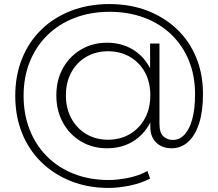

<svg xmlns="http://www.w3.org/2000/svg" viewBox="-20 -725 1073 944"><path d="M514 199Q413 199 328.5 165.5Q244 132 182.5 71.5Q121 11 88 -71.5Q55 -154 55 -254Q55 -354 88.5 -437Q122 -520 184 -580Q246 -640 331 -672.5Q416 -705 518 -705Q619 -705 703 -673Q787 -641 849 -582.5Q911 -524 944.5 -442.5Q978 -361 978 -263Q978 -178 959 -118.5Q940 -59 905 -27.5Q870 4 824 4Q777 4 748 -24Q719 -52 719 -103V-124Q718 -122 717 -119Q685 -60 631 -28Q577 4 506 4Q435 4 378.5 -29.5Q322 -63 289.5 -122Q257 -181 257 -256Q257 -332 289.5 -390Q322 -448 378.5 -481.5Q435 -515 506 -515Q576 -515 630.5 -483Q685 -451 716 -393Q717 -391 718 -390V-511H764V-116Q764 -73 783 -55Q802 -37 830 -37Q863 -37 887.5 -63.5Q912 -90 925.5 -140Q939 -190 939 -262Q939 -353 908.5 -427.5Q878 -502 821.5 -556Q765 -610 688 -638.5Q611 -667 518 -667Q425 -667 347 -637Q269 -607 213 -552Q157 -497 126.5 -421.5Q96 -346 96 -254Q96 -163 126 -87Q156 -11 211.5 44.5Q267 100 344 130Q421 160 514 160Q559 160 610.5 149.5Q662 139 705 116L718 153Q674 176 618 187.5Q562 199 514 199ZM511 -38Q571 -38 618 -65.5Q665 -93 692 -142Q719 -191 719 -256Q719 -322 692 -370.5Q665 -419 618 -446Q571 -473 511 -473Q452 -473 405 -446Q358 -419 331 -370Q304 -321 304 -256Q304 -192 331 -142.5Q358 -93 405 -65.5Q452 -38 511 -38Z"/></svg>

Font: Montserrat Z Light
Style: Regular
Weight: 300
Designer: Julieta Ulanovsky
Foundry: Julieta Ulanovsky
Version: Version 8.000